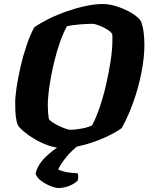

<svg xmlns="http://www.w3.org/2000/svg" viewBox="-20 -740 752 960"><path d="M291 0Q257 0 221 -13Q185 -26 153.5 -44.5Q122 -63 99.5 -82Q77 -101 70 -113Q63 -128 59.5 -153Q56 -178 56 -226Q56 -256 63 -303.5Q70 -351 82.5 -405.5Q95 -460 112.5 -512Q130 -564 151 -603Q182 -625 224.5 -646Q267 -667 314.5 -683.5Q362 -700 408.5 -710Q455 -720 494 -720Q527 -720 565.5 -707.5Q604 -695 637 -675.5Q670 -656 684 -635Q702 -592 702 -515Q702 -453 687.5 -378.5Q673 -304 647 -230.5Q621 -157 588 -99Q556 -76 505.5 -53Q455 -30 398.5 -15Q342 0 291 0ZM331 -91Q343 -91 364 -93.5Q385 -96 406 -101Q427 -106 440 -113Q458 -145 476.5 -198Q495 -251 509.5 -313Q524 -375 533 -434.5Q542 -494 542 -538Q542 -549 542 -556.5Q542 -564 541 -569Q536 -580 517 -592Q498 -604 476 -612.5Q454 -621 441 -621Q418 -621 380 -618Q342 -615 315 -609Q297 -578 279.5 -528Q262 -478 248.5 -420.5Q235 -363 227 -308Q219 -253 219 -212Q219 -178 224 -146Q228 -138 242.5 -128.5Q257 -119 274.5 -110.5Q292 -102 308 -96.5Q324 -91 331 -91ZM272 200Q257 200 232 190Q207 180 185.5 164Q164 148 158 129Q167 86 204 49Q241 12 284 -14L379 -18Q341 9 311.5 45.5Q282 82 271 107Q285 115 309 120Q333 125 368 126Q370 131 371 140Q372 149 369 162Q354 178 327 189Q300 200 272 200Z"/></svg>

Font: Texturina Black
Style: Italic
Weight: 900
Italic angle: -11°
Designer: Guillermo Torres Carreño
Foundry: Omnibus-Type
Version: Version 1.002; ttfautohint (v1.8.3)